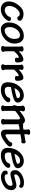

<svg xmlns="http://www.w3.org/2000/svg" viewBox="1942 -2688 755 4679"><g transform="rotate(90 2319.5 -348.5)"><path d="M319.5 -544.1Q387.7 -544.1 436.4 -516.4Q485.1 -489.7 485.1 -452.3Q485.1 -392.3 415.9 -392.3Q390.8 -392.3 377.4 -423.6Q362.1 -452.3 321.5 -452.3Q263.1 -452.3 209.2 -392.3Q125.6 -308.7 125.6 -202.1Q125.6 -86.7 234.4 -86.7Q269.2 -86.7 310.8 -111.3Q359 -139.5 381.5 -183.1Q392.8 -239.5 433.8 -239.5Q492.3 -239.5 492.3 -188.7Q492.3 -173.8 465.6 -133.8Q433.3 -84.1 388.2 -51.8Q309.2 9.2 208.2 9.2Q120.5 9.2 67.2 -45.6Q15.4 -98.5 15.4 -184.1Q15.4 -331.8 138.5 -459Q212.8 -544.1 317.9 -544.1Z M859 -551.8Q957.9 -551.8 1006.2 -470.8Q1042.1 -409.7 1042.1 -324.1Q1042.1 -198.5 949.2 -105.6Q833.3 8.7 691.8 8.7Q631.8 8.7 583.6 -35.9Q526.2 -90.3 526.2 -182.6Q526.2 -340.5 624.1 -446.7Q720.5 -551.8 857.9 -551.8ZM836.4 -457.9Q762.1 -457.9 701 -380.5Q639 -301 639 -200.5Q639 -149.2 662.6 -116.9Q685.1 -85.1 718.5 -85.1Q792.3 -85.1 856.9 -147.7Q928.7 -217.9 928.7 -318.5Q928.7 -457.9 837.4 -457.9Z M1115.4 -467.7 1105.6 -499.5Q1105.6 -517.4 1126.2 -530.8Q1147.7 -544.1 1176.4 -544.1Q1236.9 -544.1 1236.9 -503.6Q1236.9 -483.6 1229.7 -474.9V-432.3H1230.8Q1350.8 -541.5 1427.2 -541.5Q1503.1 -541.5 1503.1 -391.8Q1503.1 -335.4 1442.1 -335.4Q1385.6 -335.4 1385.6 -368.2Q1385.6 -383.6 1391.3 -400.5Q1391.3 -427.2 1376.9 -427.2Q1327.2 -427.2 1229.7 -311.8V-87.2Q1244.1 -72.3 1244.1 -52.8Q1244.1 2.6 1156.9 2.6Q1099.5 2.6 1099.5 -45.6Q1099.5 -65.1 1115.4 -76.4Z M1562.1 -467.7 1552.3 -499.5Q1552.3 -517.4 1572.8 -530.8Q1594.4 -544.1 1623.1 -544.1Q1683.6 -544.1 1683.6 -503.6Q1683.6 -483.6 1676.4 -474.9V-432.3H1677.4Q1797.4 -541.5 1873.8 -541.5Q1949.7 -541.5 1949.7 -391.8Q1949.7 -335.4 1888.7 -335.4Q1832.3 -335.4 1832.3 -368.2Q1832.3 -383.6 1837.9 -400.5Q1837.9 -427.2 1823.6 -427.2Q1773.8 -427.2 1676.4 -311.8V-87.2Q1690.8 -72.3 1690.8 -52.8Q1690.8 2.6 1603.6 2.6Q1546.2 2.6 1546.2 -45.6Q1546.2 -65.1 1562.1 -76.4Z M2302.1 -551.3Q2392.8 -551.3 2442.6 -494.4Q2480 -451.3 2480 -402.1Q2480 -353.3 2425.6 -322.6Q2353.3 -281.5 2160 -247.7L2104.1 -237.9Q2095.9 -210.3 2095.9 -171.8Q2095.9 -86.7 2179.5 -86.7Q2301 -86.7 2355.9 -168.2Q2352.8 -189.7 2369.7 -205.6Q2387.2 -221.5 2416.4 -221.5Q2471.3 -221.5 2471.3 -168.2Q2471.3 -127.7 2393.3 -67.2Q2296.4 7.7 2166.2 7.7Q1984.1 7.7 1984.1 -162.1Q1984.1 -326.7 2083.1 -441.5Q2177.9 -551.3 2301 -551.3ZM2297.4 -459Q2188.7 -459 2126.2 -324.1Q2371.8 -367.2 2371.8 -396.9Q2371.8 -459 2299 -459Z M2681.5 -73.8Q2690.3 -61 2690.3 -43.6Q2690.3 2.6 2611.8 2.6Q2548.2 2.6 2548.2 -40.5Q2548.2 -62.6 2563.1 -76.4V-273.8Q2544.1 -286.2 2544.1 -315.9Q2544.1 -342.1 2563.1 -389.7V-491.3Q2552.8 -509.2 2552.8 -528.7Q2552.8 -548.2 2577.9 -564.6Q2602.6 -581 2631.8 -581Q2694.4 -581 2694.4 -536.4Q2694.4 -519.5 2681.5 -497.4V-447.7Q2841 -581 2913.3 -581Q2947.7 -581 2977.9 -554.4Q3008.7 -527.7 3008.7 -497.4V-84.1Q3015.9 -61 3015.9 -50.8Q3015.9 2.6 2943.6 2.6Q2879 2.6 2879 -46.2Q2879 -60.5 2890.3 -78.5V-433.8Q2890.3 -440.5 2879 -449.2Q2868.2 -457.9 2861 -457.9Q2821 -457.9 2681.5 -340Z M3139 -631.3Q3131.3 -640.5 3131.3 -662.1Q3131.3 -704.1 3208.7 -706.2Q3263.6 -706.2 3263.6 -668.2Q3263.6 -651.8 3252.8 -638.5V-563.1L3405.6 -587.2Q3415.4 -596.9 3429.2 -596.9Q3474.9 -596.9 3474.9 -548.2Q3474.9 -489.7 3432.8 -489.7Q3416.4 -489.7 3412.3 -495.4L3252.8 -468.7V-137.9Q3252.8 -104.1 3273.3 -104.1Q3294.4 -104.1 3349.2 -138.5Q3409.2 -176.9 3444.1 -219Q3441.5 -268.2 3490.3 -268.2Q3552.8 -268.2 3552.8 -209.2Q3552.8 -169.2 3435.4 -83.6Q3311.8 6.2 3234.4 6.2Q3190.8 6.2 3164.1 -23.1Q3139 -51.3 3139 -96.9V-450.3L3059 -437.9Q3049.7 -428.7 3034.9 -427.2Q2986.2 -429.2 2986.2 -484.6Q2986.2 -535.9 3034.9 -535.9Q3049.2 -535.9 3055.9 -529.7L3139 -543.6Z M3901.5 -551.3Q3992.3 -551.3 4042.1 -494.4Q4079.5 -451.3 4079.5 -402.1Q4079.5 -353.3 4025.1 -322.6Q3952.8 -281.5 3759.5 -247.7L3703.6 -237.9Q3695.4 -210.3 3695.4 -171.8Q3695.4 -86.7 3779 -86.7Q3900.5 -86.7 3955.4 -168.2Q3952.3 -189.7 3969.2 -205.6Q3986.7 -221.5 4015.9 -221.5Q4070.8 -221.5 4070.8 -168.2Q4070.8 -127.7 3992.8 -67.2Q3895.9 7.7 3765.6 7.7Q3583.6 7.7 3583.6 -162.1Q3583.6 -326.7 3682.6 -441.5Q3777.4 -551.3 3900.5 -551.3ZM3896.9 -459Q3788.2 -459 3725.6 -324.1Q3971.3 -367.2 3971.3 -396.9Q3971.3 -459 3898.5 -459Z M4426.7 -554.9Q4557.4 -554.9 4557.4 -485.6Q4557.4 -439 4513.3 -439Q4494.9 -439 4486.7 -452.3Q4477.9 -465.6 4426.7 -465.6Q4346.2 -465.6 4286.2 -427.7Q4229.7 -391.8 4229.7 -349.2Q4229.7 -317.9 4261.5 -317.9Q4263.1 -317.9 4365.1 -344.1Q4466.7 -370.8 4490.8 -370.8Q4543.6 -370.8 4577.4 -340Q4613.3 -306.7 4613.3 -249.2Q4613.3 -122.6 4485.1 -49.2Q4387.7 5.6 4291.8 5.6Q4231.3 5.6 4184.6 -23.6Q4136.4 -53.8 4136.4 -95.4Q4136.4 -158.5 4192.3 -158.5Q4232.8 -158.5 4232.8 -126.7Q4232.8 -116.4 4229.7 -110.8Q4252.3 -84.6 4295.9 -84.6Q4365.1 -84.6 4431.8 -121Q4508.7 -164.6 4508.7 -228.7Q4508.7 -277.9 4462.6 -277.9Q4455.9 -277.9 4359 -251.3Q4266.7 -225.1 4224.1 -225.1Q4180 -225.1 4151.8 -257.4Q4125.1 -288.7 4125.1 -335.9Q4125.1 -427.2 4225.1 -493.8Q4317.4 -554.9 4425.6 -554.9Z"/></g></svg>

Font: Myanmar Handwriting
Style: Regular
Weight: 400
Designer: Khon Soe Zaw Thu
Foundry: PaOh Unicode khonsoezawthu@gmail.com and @hotmail.com
Version: Version 1.30 November 9, 2016